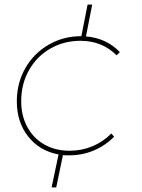

<svg xmlns="http://www.w3.org/2000/svg" viewBox="-20 -674 617 833"><path d="M72 -235Q72 -172 98.5 -123Q125 -74 172.5 -47Q220 -20 282 -20Q335 -20 381.5 -39.5Q428 -59 463 -95L475 -81Q437 -42 386.5 -21Q336 0 280 0Q262 0 253 -1L224 139H204L234 -4Q152 -19 102.5 -81.5Q53 -144 53 -234Q53 -314 90 -378.5Q127 -443 191 -480Q255 -517 331 -517H333L360 -654H380L353 -516Q441 -509 500 -448L486 -434Q423 -497 329 -497Q258 -497 199 -463.5Q140 -430 106 -370Q72 -310 72 -235Z"/></svg>

Font: TypoPRO Montserrat
Style: Italic
Weight: 250
Italic angle: -11.3°
Designer: Julieta Ulanovsky
Foundry: Julieta Ulanovsky
Version: Version 6.001